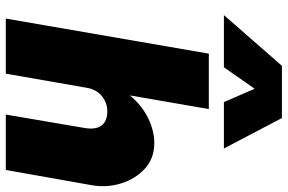

<svg xmlns="http://www.w3.org/2000/svg" viewBox="-185 -807 992 662"><g transform="rotate(90 311.0 -476.0)"><path d="M207 -952H387L492 -752H332L286 -858L212 -752H32ZM421 -270Q428 -311 412.5 -330.5Q397 -350 364 -350Q334 -350 310.5 -330.5Q287 -311 282 -275L234 0H44L165 -700H356L309 -428Q344 -470 388 -491Q432 -512 473 -512Q526 -512 561.5 -479.5Q597 -447 612.5 -397Q628 -347 618 -293L566 0H375Z"/></g></svg>

Font: Overused Grotesk Black
Style: Italic
Weight: 900
Italic angle: -10°
Version: Version 0.003